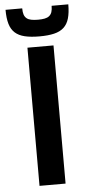

<svg xmlns="http://www.w3.org/2000/svg" viewBox="-60 -934 453 969"><g transform="rotate(-5 166.0 -450.0)"><path d="M100 0V-700H232V0ZM6.5 -900H91Q91 -880.5 95.2 -868.2Q99.5 -856 108.5 -848.8Q117.5 -841.5 131.8 -838.8Q146 -836 166 -836Q185.5 -836 199.5 -838.8Q213.5 -841.5 222.5 -848.8Q231.5 -856 235.8 -868.2Q240 -880.5 240 -900H324.5Q324.5 -857.5 316.2 -829Q308 -800.5 289.2 -783.2Q270.5 -766 240.2 -758.8Q210 -751.5 166 -751.5Q122 -751.5 91.5 -758.8Q61 -766 42 -783.2Q23 -800.5 14.8 -829Q6.5 -857.5 6.5 -900Z"/></g></svg>

Font: Science Gothic
Style: Regular
Weight: 400
Designer: Thomas Phinney, Vassil Kateliev, Brandon Buerkle
Foundry: Font Detective LLC
Version: Version 1.018